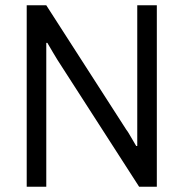

<svg xmlns="http://www.w3.org/2000/svg" viewBox="-20 -706 694 726"><path d="M81 0V-686H155L458 -215Q463 -209 469.5 -197.5Q476 -186 483 -174.5Q490 -163 495 -154H499Q499 -170 499 -186.5Q499 -203 499 -217V-686H573V0H506L197 -480Q191 -489 179.5 -509Q168 -529 159 -544H155Q155 -528 155 -510.5Q155 -493 155 -478V0Z"/></svg>

Font: Archivo SemiCondensed Light
Style: Regular
Weight: 300
Width: 4
Designer: Hector Gatti
Foundry: Omnibus-Type
Version: Version 2.001